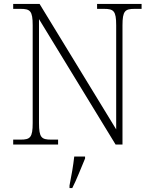

<svg xmlns="http://www.w3.org/2000/svg" viewBox="-20 -734 778 975"><path d="M47 0H275V-25H240C191 -25 178 -35 178 -109V-637L567 0H602V-605C602 -679 615 -689 664 -689H699V-714H473V-689H508C557 -689 570 -679 570 -606V-77L181 -714H47V-689H84C133 -689 146 -679 146 -606V-109C146 -35 133 -25 84 -25H47ZM333 208V221H347C368 181 394 113 412 71V61H357C352 106 343 159 333 208Z"/></svg>

Font: Noto Serif Sinhala ExtraLight
Style: Regular
Weight: 200
Designer: Jelle Bosma - Monotype Design Team
Foundry: Monotype Imaging Inc.
Version: Version 2.007